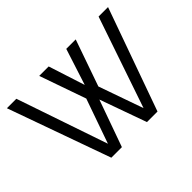

<svg xmlns="http://www.w3.org/2000/svg" viewBox="-134 -968 1235 1235"><g transform="rotate(-45 483.5 -350.0)"><path d="M273 0 23 -700H109L321 -79L428 -383L317 -700H403L483 -452L563 -700H649L538 -383L645 -79L857 -700H943L693 0H597L483 -319L369 0Z"/></g></svg>

Font: Rethink Sans
Style: Regular
Weight: 400
Designer: The Rethink Sans project authors (Hans Thiessen). DM Sans designed by Colophon Foundry.
Foundry: Rethink Communications LLC
Version: Version 1.001